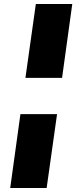

<svg xmlns="http://www.w3.org/2000/svg" viewBox="-20 -832 388 959"><path d="M341 -812 290 -443H107L159 -812ZM265 -262 213 107H31L82 -262Z"/></svg>

Font: Fira Sans Black
Style: Italic
Weight: 900
Italic angle: -8°
Designer: Carrois Corporate & Edenspiekermann AG
Foundry: Carrois Corporate GbR & Edenspiekermann AG
Version: Version 4.203